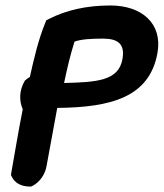

<svg xmlns="http://www.w3.org/2000/svg" viewBox="-20 -631 598 701"><path d="M71 -337C49 -300 50 -262 63 -232C46 -146 36 -83 21 1L20 8L23 14C33 36 57 50 87 50H94L100 47C126 33 145 5 150 -25C163 -97 176 -167 189 -237C384 -239 526 -275 555 -438C574 -546 497 -611 383 -611C296 -611 222 -594 159 -562L149 -557L145 -547C120 -486 104 -417 89 -350C82 -346 76 -341 71 -337ZM214 -328C225 -381 236 -428 252 -479C277 -488 313 -490 356 -490C411 -490 437 -470 427 -415C413 -335 331 -331 214 -328Z"/></svg>

Font: Snowfall
Style: BlkObl
Weight: 900
Designer: Jasper
Foundry: Cannot Into Space Fonts
Version: Version 0.9